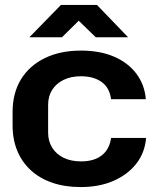

<svg xmlns="http://www.w3.org/2000/svg" viewBox="-20 -748 636 778"><path d="M307 10Q243 10 192 -7.5Q141 -25 105 -58Q69 -91 50 -137Q31 -183 31 -240V-294Q31 -371 65 -426.5Q99 -482 161.5 -512.5Q224 -543 308 -543Q385 -543 442 -518.5Q499 -494 532.5 -449.5Q566 -405 571 -346H430Q424 -393 391.5 -416Q359 -439 308 -439Q268 -439 238 -424.5Q208 -410 191.5 -384Q175 -358 175 -323V-210Q175 -176 191.5 -149.5Q208 -123 238 -108.5Q268 -94 309 -94Q343 -94 368.5 -104.5Q394 -115 410 -136.5Q426 -158 430 -189H572Q567 -129 532 -84.5Q497 -40 439.5 -15Q382 10 307 10ZM99 -597 227 -728H373L499 -597H368L299 -664L231 -597Z"/></svg>

Font: Hubot Sans SemiBold
Style: Regular
Weight: 600
Designer: Deni Anggara
Foundry: GitHub, Inc., Subsidiary of Microsoft Corporation
Version: Version 2.000